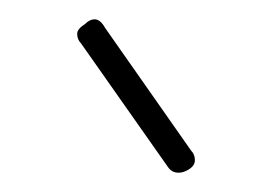

<svg xmlns="http://www.w3.org/2000/svg" viewBox="-20 -740 282 199"><path d="M154 -567 64 -695Q60 -699 60 -705Q60 -710 68 -715Q73 -720 78 -720Q84 -720 89 -711L178 -584Q182 -580 182 -574Q182 -568 175 -564Q170 -561 165 -561Q158 -561 154 -567Z"/></svg>

Font: ClassicType
Style: Regular
Weight: 400
Version: Version 1.004